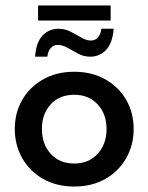

<svg xmlns="http://www.w3.org/2000/svg" viewBox="-20 -671 542 701"><path d="M251 10Q186 10 137 -18Q88 -46 61 -94Q34 -142 34 -200Q34 -259 61 -306Q88 -353 137 -381Q186 -409 251 -409Q316 -409 365 -381Q414 -353 441 -306Q468 -259 468 -200Q468 -142 441 -94Q414 -46 365 -18Q316 10 251 10ZM251 -74Q304 -74 336.5 -109.5Q369 -145 369 -200Q369 -255 336.5 -290Q304 -325 251 -325Q197 -325 165 -290Q133 -255 133 -200Q133 -145 165 -109.5Q197 -74 251 -74ZM309 -464Q286 -464 265.5 -475Q245 -486 226.5 -496.5Q208 -507 191 -507Q175 -507 165 -495.5Q155 -484 153 -464H108Q112 -517 135.5 -541.5Q159 -566 194 -566Q217 -566 237.5 -555.5Q258 -545 276.5 -534Q295 -523 312 -523Q328 -523 338 -535Q348 -547 350 -566H395Q391 -514 367.5 -489Q344 -464 309 -464ZM119 -596V-651H384V-596Z"/></svg>

Font: Rokkitt SemiBold
Style: Regular
Weight: 600
Designer: Vernon Adams
Foundry: Vernon Adams
Version: Version 3.103